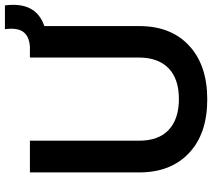

<svg xmlns="http://www.w3.org/2000/svg" viewBox="-62 -812 882 799"><g transform="rotate(-90 379.5 -412.0)"><path d="M366 9Q223 9 142.5 -67Q62 -143 62 -274V-729H194V-275Q194 -193 239.5 -151Q285 -109 367 -109Q452 -109 496 -152.5Q540 -196 540 -275V-729H585Q629 -732 647 -757Q665 -782 658 -833H757Q774 -704 671 -669V-274Q671 -142 589.5 -66.5Q508 9 366 9Z"/></g></svg>

Font: Mona Sans SemiBold
Style: Regular
Weight: 600
Designer: Deni Anggara
Foundry: GitHub
Version: Version 2.000;Glyphs 3.2.3 (3260)